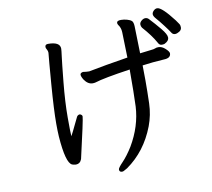

<svg xmlns="http://www.w3.org/2000/svg" viewBox="-91 -898 1181 1071"><g transform="rotate(-10 500.0 -363.0)"><path d="M268 -15Q262 -15 257 -16.5Q252 -18 248 -19Q213 -33 202 -186Q200 -218 200 -258Q200 -338 211 -478.5Q222 -619 226 -656Q226 -666 220.5 -675Q215 -684 215 -690Q215 -705 232 -705Q300 -705 300 -666Q300 -657 295.5 -623.5Q291 -590 280 -479.5Q269 -369 269 -281Q269 -193 271 -175Q284 -199 299.5 -232Q315 -265 318 -270Q324 -287 339 -287Q352 -282 352 -273Q352 -256 302 -40Q293 -15 268 -15ZM856 -590Q843 -590 835 -607Q812 -649 764 -703Q758 -712 758 -722Q758 -733 769 -742.5Q780 -752 791 -752Q802 -752 810 -744Q841 -711 869.5 -676.5Q898 -642 898 -624Q898 -604 872 -592Q866 -590 856 -590ZM516 69Q500 69 500 54Q500 45 527.5 16.5Q555 -12 585 -60Q647 -165 653 -276Q656 -347 656 -485Q505 -463 456 -447Q448 -445 440 -445Q413 -445 393 -474Q381 -493 381 -504Q381 -514 397 -517Q415 -514 432 -514Q522 -532 655 -553Q652 -673 651 -698Q650 -723 636 -741Q632 -747 632 -753Q632 -766 656 -766Q673 -766 690.5 -761Q708 -756 716 -748.5Q724 -741 725 -718L729 -564Q765 -569 787.5 -571Q810 -573 816.5 -576.5Q823 -580 835 -580Q855 -580 874 -562.5Q893 -545 893 -535Q893 -508 854 -507Q787 -503 731 -495L732 -410Q732 -346 730 -280.5Q728 -215 705 -154Q654 -21 546 55Q536 60 529 64.5Q522 69 516 69ZM940 -636Q927 -636 920 -648Q913 -660 888.5 -692Q864 -724 850 -739.5Q836 -755 836 -766Q836 -776 845.5 -785.5Q855 -795 866 -795Q892 -795 957 -710Q970 -692 974 -685.5Q978 -679 978 -667Q978 -653 964.5 -644.5Q951 -636 940 -636Z"/></g></svg>

Font: LXGW WenKai Lite
Style: Bold
Weight: 700
Designer: LXGW / Fontworks Inc.
Foundry: LXGW / Fontworks Inc.
Version: Version 1.330;April 28, 2024